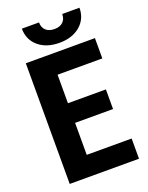

<svg xmlns="http://www.w3.org/2000/svg" viewBox="-164 -981 820 1063"><g transform="rotate(-20 245.5 -449.0)"><path d="M424.3 -307.6H200.7V-119.1H465.3V0H57.1V-710.9H464.4V-591.3H200.7V-423.3H424.3ZM441.4 -898.4Q441.4 -833.5 394.8 -793.5Q348.1 -753.4 272 -753.4Q195.3 -753.4 148.7 -793.5Q102.1 -833.5 102.1 -898.4H203.1Q203.1 -868.2 221.4 -851.3Q239.7 -834.5 272 -834.5Q303.7 -834.5 321.8 -851.3Q339.8 -868.2 339.8 -898.4Z"/></g></svg>

Font: MAUL Condensed Bold
Style: Condensed Bold
Weight: 700
Designer: MAUL
Version: Version 1.0; 2020; ttfautohint (v1.8.3)